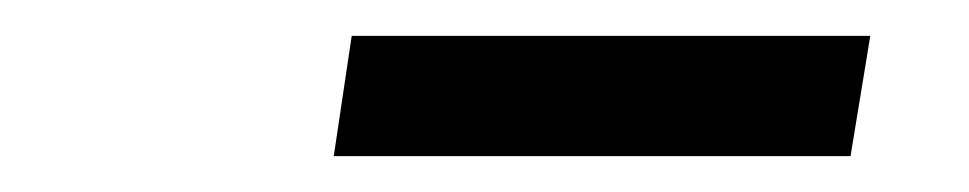

<svg xmlns="http://www.w3.org/2000/svg" viewBox="-20 -710 540 107"><path d="M166 -623 176 -690H465L454 -623Z"/></svg>

Font: Nunito Sans 10pt SemiCondensed SemiBold
Style: Italic
Weight: 600
Width: 4
Italic angle: -9°
Designer: Vernon Adams
Foundry: Vernon Adams
Version: Version 3.101;gftools[0.9.27]